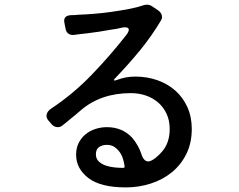

<svg xmlns="http://www.w3.org/2000/svg" viewBox="-20 -798 1040 835"><path d="M527 17Q417 17 364 -24Q311 -65 311 -125Q311 -154 322 -176Q333 -198 351.5 -213.5Q370 -229 394.5 -237Q419 -245 445 -245Q511 -245 554 -200Q583 -166 596 -125Q600 -112 607.5 -104Q615 -96 625 -96Q632 -96 641 -101Q650 -106 658 -112.5Q666 -119 673.5 -126.5Q681 -134 685 -139Q718 -177 718 -237Q718 -274 704.5 -303Q691 -332 668 -352Q645 -372 614.5 -382.5Q584 -393 549 -393Q418 -393 331 -318Q322 -310 310 -300Q298 -290 283 -278Q275 -271 267 -264.5Q259 -258 251 -252Q243 -245 231 -245Q217 -245 206 -256L194 -270Q180 -284 182.5 -298.5Q185 -313 200 -324Q297 -388 378.5 -472.5Q460 -557 531 -648Q544 -666 538.5 -674Q533 -682 511 -678Q489 -672 463 -669Q436 -664 410 -660Q384 -656 358 -653Q341 -651 327 -649.5Q313 -648 300 -646Q286 -645 276.5 -652.5Q267 -660 265 -674L260 -699Q254 -730 288 -732Q296 -732 304 -732.5Q312 -733 322 -734Q352 -735 389.5 -738Q427 -741 465.5 -746.5Q504 -752 541 -759Q578 -766 607 -776Q626 -781 641 -771L669 -752Q680 -744 683.5 -732Q687 -720 680 -709Q639 -640 588 -578Q537 -516 482 -459Q466 -443 488 -450Q526 -465 568 -465Q620 -465 665 -449Q710 -433 743 -403.5Q776 -374 795 -332Q814 -290 814 -237Q814 -176 790.5 -128.5Q767 -81 727 -48.5Q687 -16 635 0.5Q583 17 527 17ZM510 -68H516Q522 -68 522 -74Q520 -90 515 -106.5Q510 -123 500.5 -136.5Q491 -150 477.5 -159Q464 -168 445 -168Q425 -168 411 -158.5Q397 -149 397 -127Q397 -108 409.5 -96Q422 -84 440 -78Q458 -72 477.5 -70Q497 -68 510 -68Z"/></svg>

Font: Higure Gothic Medium
Style: Regular
Weight: 500
Designer: Yoshimichi Ohira
Foundry: Positype
Version: Version 1.000